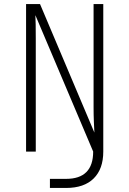

<svg xmlns="http://www.w3.org/2000/svg" viewBox="-20 -750 640 950"><path d="M227 180V135H307Q441 135 441 0L155 -675Q156 -661 156.5 -629.5Q157 -598 157 -560V0H109V-730H178L447 -94Q446 -112 444.5 -146.5Q443 -181 443 -219V-730H491V0Q491 86 443.5 133Q396 180 307 180Z"/></svg>

Font: Tiny Thin
Style: Regular
Weight: 100
Monospace: yes
Designer: Philipp Nurullin, Konstantin Bulenkov
Foundry: JetBrains
Version: Version 2.251; ttfautohint (v1.8.4.7-5d5b)